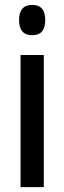

<svg xmlns="http://www.w3.org/2000/svg" viewBox="-20 -765 263 785"><path d="M112 -745Q165 -745 165 -683Q165 -621 112 -621Q58 -621 58 -683Q58 -745 112 -745ZM159 -540V0H64V-540Z"/></svg>

Font: Noto Sans Gujarati UI ExtraCondensed Medium
Style: Regular
Weight: 500
Width: 2
Designer: Jelle Bosma - Monotype Design Team, Universal Thirst
Foundry: Monotype Imaging Inc.
Version: Version 2.106; ttfautohint (v1.8.4.7-5d5b)